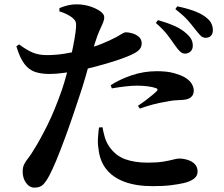

<svg xmlns="http://www.w3.org/2000/svg" viewBox="-20 -821 1040 891"><path d="M792 -610.6Q778.2 -631.1 758 -657.7Q737.8 -684.3 703.2 -714.5L713.1 -727.7Q755.2 -715.8 789.2 -700.9Q823.2 -685.9 846.1 -664.5Q862.4 -650.2 868.9 -636.2Q875.3 -622.2 874.6 -607.9Q874.6 -592.5 864.2 -582.3Q853.8 -572.1 837.3 -572.1Q824.8 -572.8 814.6 -582.9Q804.4 -593.1 792 -610.6ZM884.6 -686.4Q871.2 -704.2 852.2 -726.1Q833.1 -748 793.8 -778.5L802.5 -791.6Q845.6 -782.9 879 -770.7Q912.4 -758.5 933.1 -742.8Q952.4 -728.7 960.1 -713.3Q967.9 -698 967.9 -680.8Q967.9 -664.7 959 -655.1Q950.1 -645.6 934.5 -645.6Q920.1 -645.6 909.7 -656.7Q899.4 -667.7 884.6 -686.4ZM255.4 -768.4 255.9 -783.5Q276.5 -792 296.6 -796.7Q316.8 -801.3 338.2 -800.8Q368.7 -800.5 397.4 -791.5Q426 -782.4 444.9 -768.9Q463.7 -755.4 463.7 -741.5Q463.7 -728.6 457.8 -714.8Q451.8 -701.1 442 -679.6Q432.2 -658.1 420.1 -619.8Q414.1 -599.2 403 -558.3Q391.9 -517.5 377.7 -467.7Q363.5 -417.9 347.1 -370.2Q333.2 -327.9 315.5 -276.1Q297.8 -224.3 278.6 -172.6Q259.4 -120.9 241.3 -76.9Q223.1 -32.9 208.3 -5.4Q194.9 20 181 34.8Q167 49.7 139.2 49.7Q116.6 49.7 100.9 27.7Q85.2 5.7 85.2 -24.3Q85.2 -45.2 92.4 -59.1Q99.6 -73 111.7 -88.2Q123.9 -103.5 137.6 -127.1Q165.8 -171.6 200 -240.4Q234.2 -309.2 267.4 -404.3Q278.5 -437 289.4 -477.8Q300.4 -518.5 309.7 -560.1Q319 -601.8 325.2 -637.1Q331.3 -672.4 332.9 -693.6Q334.2 -712.5 330.5 -721.2Q326.8 -730 314.3 -740.1Q302.6 -748.7 288.2 -755.8Q273.8 -762.8 255.4 -768.4ZM68.4 -614.9Q106.9 -586.9 133.2 -576.5Q159.4 -566.1 190.9 -565.4Q235.1 -564.7 279.2 -571.8Q323.2 -579 353.8 -586.8Q411.3 -601 450.9 -617.2Q490.5 -633.3 519.6 -648.8Q534.8 -657.4 546.1 -664.3Q557.5 -671.2 564.2 -671.2Q577.1 -671.2 594.3 -666.1Q611.5 -661.1 624.6 -649.8Q637.6 -638.5 637.6 -618.9Q637.6 -597.6 617.6 -582.6Q597.6 -567.6 543.4 -548.4Q526.1 -541.9 493.6 -532Q461.1 -522 422.7 -511.8Q384.4 -501.6 347.3 -494.1Q317.7 -488.5 278.6 -483.1Q239.4 -477.7 210.1 -477.7Q172.5 -477.7 143.7 -486.9Q115 -496.2 93.6 -523.9Q72.2 -551.7 56 -606ZM499 -410.9 493.5 -425.5Q532.9 -451.5 589.6 -471.1Q646.4 -490.6 707.5 -490.6Q756.7 -490.6 788.7 -481.3Q820.6 -472 836.7 -462.5Q859.7 -448.9 869.5 -432.6Q879.2 -416.4 879.2 -400.2Q879.2 -379.8 864.5 -368.5Q849.7 -357.2 816.5 -356.7Q803.3 -356.4 787.4 -355Q771.5 -353.5 751.5 -349.1Q718.6 -344.2 687.1 -335.5Q655.6 -326.7 628.9 -317.1L620 -329.8Q635.1 -339.6 653.5 -353.4Q671.9 -367.2 687.5 -380.3Q703.1 -393.4 707.9 -398.7Q716.3 -408 703.2 -412.2Q687.9 -417.8 663.6 -420.6Q639.4 -423.5 617.1 -423.5Q593.3 -423.5 563.2 -420.1Q533.2 -416.7 499 -410.9ZM455.8 -230.5 439.4 -229.4Q436.6 -208.7 434.7 -181.9Q432.8 -155.1 437.1 -130.7Q442.5 -74.9 473.1 -36.1Q503.6 2.7 558 22.8Q612.4 42.9 688.6 42.9Q739.1 42.9 773.7 38.5Q808.3 34.1 831.8 28.7Q862.5 21.8 879.7 8.6Q896.9 -4.6 896.9 -24.2Q896.9 -46.1 883.9 -59.5Q870.9 -72.9 850.8 -79Q830.8 -85.2 810.8 -85.2Q801.4 -85.2 784 -80.5Q766.6 -75.9 737.9 -71Q709.2 -66.2 665 -66.2Q604.8 -66.2 560.7 -82.3Q516.5 -98.3 487.1 -140.5Q472.4 -162.1 465.5 -187Q458.6 -211.9 455.8 -230.5Z"/></svg>

Font: Noto Serif SC
Style: Regular
Weight: 200
Designer: Ryoko NISHIZUKA 西塚涼子 (kana & ideographs); Frank Grießhammer (Latin, Greek & Cyrillic); Wenlong ZHANG 张文龙 (bopomofo); San
Foundry: Adobe
Version: Version 2.001;hotconv 1.1.0;makeotfexe 2.6.0